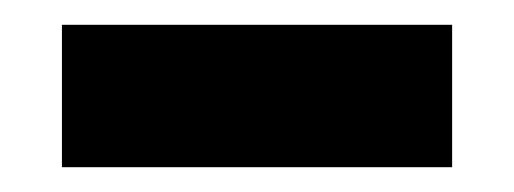

<svg xmlns="http://www.w3.org/2000/svg" viewBox="-20 -756 415 155"><path d="M30 -736H345V-621H30Q30 -621 30 -638.5Q30 -656 30 -678.5Q30 -701 30 -718.5Q30 -736 30 -736Z"/></svg>

Font: Roundo Variable
Style: Regular
Weight: 200
Designer: Shiva Nallaperumal
Foundry: Indian Type Foundry
Version: Version 2.000